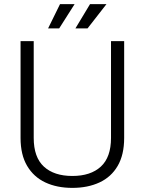

<svg xmlns="http://www.w3.org/2000/svg" viewBox="-20 -900 704 934"><path d="M332 14Q257 14 200.5 -12.5Q144 -39 112 -93Q80 -147 80 -229V-700H144V-229Q144 -135 193.5 -89.5Q243 -44 332 -44Q421 -44 470.5 -89.5Q520 -135 520 -229V-700H584V-229Q584 -147 552.5 -93Q521 -39 464 -12.5Q407 14 332 14ZM347 -762 418 -880H498L406 -762ZM214 -762 272 -880H343L268 -762Z"/></svg>

Font: Space Grotesk Light Light
Style: Regular
Weight: 300
Version: Version 2.000